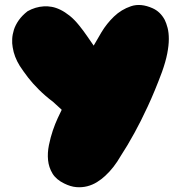

<svg xmlns="http://www.w3.org/2000/svg" viewBox="-20 -539 751 787"><path d="M606 -505Q637 -491 655 -458Q662 -444 667 -424.5Q672 -405 672 -379Q672 -353 665.5 -319.5Q659 -286 644 -244Q615 -166 585.5 -102.5Q556 -39 531 6Q502 59 475 100Q447 149 411 182Q396 196 377.5 207.5Q359 219 337.5 224.5Q316 230 292.5 228Q269 226 243 213Q210 197 195 172Q180 147 177 117.5Q174 88 180.5 56Q187 24 196.5 -4Q206 -32 216.5 -54.5Q227 -77 233 -89Q227 -95 220.5 -100.5Q214 -106 209 -111Q203 -116 198 -121Q165 -146 139 -172Q113 -198 96 -220Q76 -246 61 -269Q38 -306 32 -345Q29 -361 30 -379.5Q31 -398 37 -417Q43 -436 56.5 -455.5Q70 -475 93 -493Q125 -511 160 -513Q175 -514 192 -511Q209 -508 227.5 -499Q246 -490 265.5 -474.5Q285 -459 305 -434Q322 -413 336 -392.5Q350 -372 364 -352Q375 -372 396 -407Q417 -442 447 -471Q477 -500 517 -513.5Q557 -527 606 -505Z"/></svg>

Font: Sniglet
Style: ExtraBold
Weight: 800
Version: Version 2.000; ttfautohint (v0.95) -l 8 -r 50 -G 200 -x 14 -